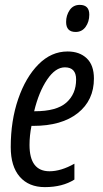

<svg xmlns="http://www.w3.org/2000/svg" viewBox="-20 -757 422 787"><path d="M164 10Q236 10 285 -21V-86Q230 -55 183 -55Q101 -55 101 -163Q101 -201 109 -241H116Q233 -241 299 -293.5Q365 -346 365 -435Q365 -490 335.5 -518Q306 -546 257 -546Q190 -546 137.5 -493Q85 -440 54.5 -351Q24 -262 24 -154Q24 -75 61 -32.5Q98 10 164 10ZM120 -301Q139 -380 173 -430.5Q207 -481 246 -481Q292 -481 292 -431Q292 -372 252 -336.5Q212 -301 123 -301ZM290 -626Q316 -626 331 -647Q346 -668 346 -697Q346 -737 307 -737Q280 -737 265.5 -715.5Q251 -694 251 -667Q251 -626 290 -626Z"/></svg>

Font: Noto Sans UI Condensed
Style: Italic
Weight: 400
Width: 3
Italic angle: -12°
Designer: Monotype Design Team
Foundry: Monotype Imaging Inc.
Version: Version 1.901